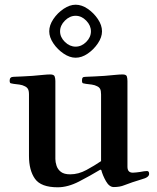

<svg xmlns="http://www.w3.org/2000/svg" viewBox="-20 -784 665 815"><path d="M189 -651Q189 -677 206.5 -703Q224 -729 250 -746.5Q276 -764 301 -764Q327 -764 352.5 -746.5Q378 -729 395.5 -703Q413 -677 413 -651Q413 -626 395.5 -600Q378 -574 352.5 -556.5Q327 -539 301 -539Q276 -539 250 -556.5Q224 -574 206.5 -600Q189 -626 189 -651ZM235 -651Q235 -626 255.5 -606Q276 -586 301 -586Q326 -586 346 -606Q366 -626 366 -651Q366 -676 346 -696.5Q326 -717 301 -717Q276 -717 255.5 -696.5Q235 -676 235 -651ZM21 -442Q21 -458 38 -458Q49 -458 74 -459.5Q99 -461 118 -462Q142 -464 161.5 -466Q181 -468 193 -468Q209 -468 212 -459.5Q215 -451 215 -440V-109Q215 -96 220 -80.5Q225 -65 238.5 -54.5Q252 -44 278 -44Q313 -44 347 -62.5Q381 -81 409 -100V-383Q409 -399 405 -406.5Q401 -414 392 -418Q383 -423 369.5 -425Q356 -427 345 -428Q337 -429 332.5 -430.5Q328 -432 328 -442Q328 -451 331 -454.5Q334 -458 344 -458Q355 -458 380 -459.5Q405 -461 424 -462Q448 -464 468 -466Q488 -468 500 -468Q516 -468 518.5 -459.5Q521 -451 521 -440V-76Q521 -51 544 -51Q549 -51 558 -52Q567 -53 574 -54Q584 -56 591.5 -57Q599 -58 604 -58Q613 -58 613 -46Q613 -31 582 -23Q561 -17 542.5 -10.5Q524 -4 508 2Q489 10 463 10Q444 10 430 -14.5Q416 -39 410 -62L406 -64Q363 -38 315.5 -13.5Q268 11 225 11Q154 11 128.5 -25Q103 -61 103 -122V-383Q103 -399 98.5 -406.5Q94 -414 85 -418Q76 -423 62.5 -425Q49 -427 38 -428Q30 -429 25.5 -430.5Q21 -432 21 -442Z"/></svg>

Font: Monomakh
Style: Regular
Weight: 400
Version: Version 1.200; ttfautohint (v1.8.4.7-5d5b)